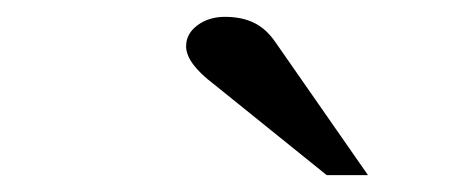

<svg xmlns="http://www.w3.org/2000/svg" viewBox="-20 -768 540 228"><path d="M234 -668Q201 -693 201 -713Q201 -728 214.5 -738Q228 -748 247 -748Q267 -748 281.5 -741Q296 -734 307 -718L417 -560H368Z"/></svg>

Font: Fahkwang SemiBold
Style: Italic
Weight: 600
Italic angle: -10°
Version: Version 1.000; ttfautohint (v1.6)